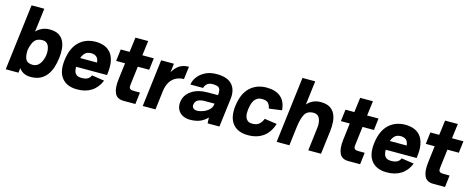

<svg xmlns="http://www.w3.org/2000/svg" viewBox="-36 -1326 4816 1964"><g transform="rotate(15 2372.5 -344.5)"><path d="M167 0H32L118 -700H253L222 -450Q248 -478 283 -494Q318 -510 363 -510Q422 -510 458 -488.5Q494 -467 512 -430Q530 -393 533.5 -347Q537 -301 531 -252V-250L530 -248Q524 -198 509 -151.5Q494 -105 467 -68.5Q440 -32 398.5 -11Q357 10 299 10Q254 10 223 -6Q192 -22 173 -50ZM319 -385Q265 -385 238.5 -353.5Q212 -322 199 -257L197 -243Q194 -178 213 -146.5Q232 -115 286 -115Q333 -115 361 -155Q389 -195 396 -250Q402 -307 383.5 -346Q365 -385 319 -385Z M901 -168 1034 -148Q1002 -69 939 -29Q876 11 788 10Q681 10 627.5 -55.5Q574 -121 589 -245Q605 -377 674.5 -443.5Q744 -510 852 -510Q895 -510 936 -496.5Q977 -483 1007 -449.5Q1037 -416 1049 -358Q1061 -300 1048 -211H721Q720 -189 725.5 -166.5Q731 -144 749 -129.5Q767 -115 803 -115Q845 -115 868 -128.5Q891 -142 901 -168ZM836 -385Q793 -385 770.5 -362Q748 -339 738 -308H917Q911 -354 888 -369.5Q865 -385 836 -385Z M1116 -500H1210L1230 -656H1365L1345 -500H1466L1451 -375H1330L1307 -186Q1304 -166 1305.5 -152.5Q1307 -139 1318.5 -132Q1330 -125 1360 -125H1420L1405 0H1279Q1211 0 1186.5 -51Q1162 -102 1173 -195L1195 -375H1101Z M1483 0 1544 -500H1679L1668 -407Q1694 -455 1735 -482.5Q1776 -510 1836 -510L1819 -375Q1776 -375 1738.5 -357Q1701 -339 1675.5 -300Q1650 -261 1642 -197L1618 0Z M1984 11Q1940 11 1906 -7Q1872 -25 1854.5 -59.5Q1837 -94 1843 -142Q1853 -216 1919.5 -261Q1986 -306 2091 -306H2198Q2204 -359 2188.5 -380Q2173 -401 2117 -401Q2087 -401 2068.5 -389.5Q2050 -378 2041.5 -363Q2033 -348 2032 -338H1897Q1902 -380 1931 -419.5Q1960 -459 2010.5 -485Q2061 -511 2131 -511Q2244 -511 2294 -456Q2344 -401 2333 -306L2295 0H2170L2167 -61Q2134 -26 2090.5 -7.5Q2047 11 1984 11ZM2030 -97Q2060 -97 2095 -110Q2130 -123 2155.5 -147Q2181 -171 2185 -203L2186 -213H2084Q1987 -213 1979 -147Q1976 -125 1990 -111Q2004 -97 2030 -97Z M2597 10Q2490 10 2436.5 -55.5Q2383 -121 2398 -245Q2414 -377 2483.5 -443.5Q2553 -510 2661 -510Q2756 -510 2810 -464Q2864 -418 2871 -326L2735 -308Q2731 -339 2712 -362Q2693 -385 2645 -385Q2613 -385 2592 -371.5Q2571 -358 2559 -336Q2547 -314 2541.5 -290Q2536 -266 2533 -245Q2531 -228 2531 -205.5Q2531 -183 2538 -162.5Q2545 -142 2562 -128.5Q2579 -115 2612 -115Q2662 -115 2687 -140.5Q2712 -166 2722 -196L2854 -177Q2825 -84 2759 -36.5Q2693 11 2597 10Z M3266 -248Q3273 -305 3255 -345Q3237 -385 3190 -385Q3125 -385 3098.5 -339Q3072 -293 3060 -197L3036 0H2901L2987 -700H3122L3091 -447Q3117 -477 3152.5 -493.5Q3188 -510 3234 -510Q3293 -510 3329 -488.5Q3365 -467 3383 -430Q3401 -393 3404.5 -346.5Q3408 -300 3402 -250L3371 0H3236Z M3496 -500H3590L3610 -656H3745L3725 -500H3846L3831 -375H3710L3687 -186Q3684 -166 3685.5 -152.5Q3687 -139 3698.5 -132Q3710 -125 3740 -125H3800L3785 0H3659Q3591 0 3566.5 -51Q3542 -102 3553 -195L3575 -375H3481Z M4180 -168 4313 -148Q4281 -69 4218 -29Q4155 11 4067 10Q3960 10 3906.5 -55.5Q3853 -121 3868 -245Q3884 -377 3953.5 -443.5Q4023 -510 4131 -510Q4174 -510 4215 -496.5Q4256 -483 4286 -449.5Q4316 -416 4328 -358Q4340 -300 4327 -211H4000Q3999 -189 4004.5 -166.5Q4010 -144 4028 -129.5Q4046 -115 4082 -115Q4124 -115 4147 -128.5Q4170 -142 4180 -168ZM4115 -385Q4072 -385 4049.5 -362Q4027 -339 4017 -308H4196Q4190 -354 4167 -369.5Q4144 -385 4115 -385Z M4395 -500H4489L4509 -656H4644L4624 -500H4745L4730 -375H4609L4586 -186Q4583 -166 4584.5 -152.5Q4586 -139 4597.5 -132Q4609 -125 4639 -125H4699L4684 0H4558Q4490 0 4465.5 -51Q4441 -102 4452 -195L4474 -375H4380Z"/></g></svg>

Font: Haskoy ExtraBold
Style: Italic
Weight: 800
Designer: Ertekin Erdin
Foundry: Ertekin Erdin
Version: Version 2.000; ttfautohint (v1.8.4.7-5d5b)